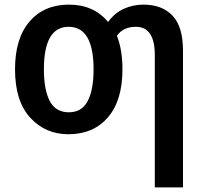

<svg xmlns="http://www.w3.org/2000/svg" viewBox="-20 -571 885 831"><path d="M510 -271Q510 -356 486 -416Q513 -455 568 -455Q650 -455 650 -333V240H772V-352Q772 -456 726.5 -503.5Q681 -551 601 -551Q556 -551 516 -533Q476 -515 448 -476Q385 -551 279 -551Q171 -551 108 -478Q45 -405 45 -271Q45 -134 110.5 -62Q176 10 276 10Q384 10 447 -63Q510 -136 510 -271ZM170 -271Q170 -455 277 -455Q385 -455 385 -271Q385 -182 359.5 -133.5Q334 -85 278 -85Q221 -85 195.5 -133.5Q170 -182 170 -271Z"/></svg>

Font: Noto Sans Display Medium
Style: Regular
Weight: 500
Designer: Monotype Design Team
Foundry: Monotype Imaging Inc.
Version: Version 1.900